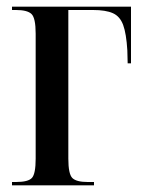

<svg xmlns="http://www.w3.org/2000/svg" viewBox="-20 -556 429 576"><path d="M16 0V-10H28Q65 -10 76 -22.5Q87 -35 87 -80V-455Q87 -502 74.5 -514Q62 -526 28 -526H16V-536H373V-366H363L362 -405Q359 -455 349.5 -481Q340 -507 318.5 -516.5Q297 -526 259 -526H185V-80Q185 -34 197 -22Q209 -10 243 -10H262V0Z"/></svg>

Font: Noto Serif Display ExtraCondensed Medium
Style: Regular
Weight: 500
Width: 2
Designer: Monotype Design Team
Foundry: Monotype Imaging Inc.
Version: Version 2.009